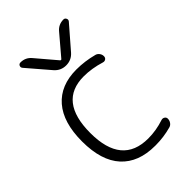

<svg xmlns="http://www.w3.org/2000/svg" viewBox="-225 -870 952 952"><g transform="rotate(-45 251.0 -393.5)"><path d="M347.7 -749Q370.1 -776.4 405.3 -776.4Q415 -776.4 419.4 -767.1Q423.8 -757.8 417 -750L315.4 -632.8Q291 -605.5 254.4 -605.5Q217.8 -605.5 193.4 -632.8L92.8 -750Q85.9 -757.8 89.8 -767.1Q93.8 -776.4 104.5 -776.4Q139.6 -776.4 162.1 -749L250 -645.5Q254.9 -639.6 259.8 -645.5ZM286.1 -61.5Q341.8 -61.5 397.5 -80.1Q407.2 -83 415.5 -77.6Q423.8 -72.3 423.8 -62.5Q423.8 -49.8 416.5 -39.6Q409.2 -29.3 397.5 -26.4Q343.8 -11.7 290 -11.7Q287.1 -11.7 284.2 -11.7Q168 -11.7 105.5 -80.1Q43 -148.4 43 -283.2Q43 -416 103.5 -485.8Q164.1 -555.7 275.4 -555.7Q334 -555.7 393.6 -540Q404.3 -537.1 411.6 -527.3Q418.9 -517.6 418.9 -505.9Q418.9 -495.1 411.1 -489.7Q403.3 -484.4 393.6 -487.3Q333 -505.9 277.3 -505.9Q101.6 -505.9 101.6 -283.7Q101.6 -61.5 286.1 -61.5Z"/></g></svg>

Font: Gen Jyuu Gothic P Light
Style: Regular
Weight: 200
Designer: [Source Han Sans]
Ryoko NISHIZUKA  (kana & ideographs); Paul D. Hunt (Latin, Greek & Cyrillic); Wenlong ZHANG  (bopomofo
Version: Version 1.002.20150607